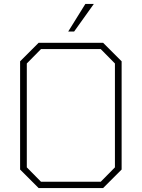

<svg xmlns="http://www.w3.org/2000/svg" viewBox="-20 -954 719 974"><path d="M326 -794 413 -934H456L356 -794ZM176 0 82 -94V-643L176 -737H503L597 -643V-94L503 0ZM188 -32H491L563 -105V-632L491 -705H188L116 -632V-105Z"/></svg>

Font: Tomorrow ExtraLight
Style: Regular
Weight: 275
Designer: Tony de Marco, Monica Rizzolli
Foundry: Just in Type
Version: Version 2.002